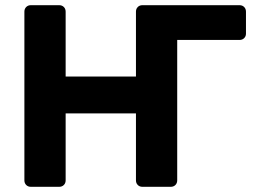

<svg xmlns="http://www.w3.org/2000/svg" viewBox="-20 -720 978 740"><path d="M903 -700Q914 -700 921 -693Q928 -686 928 -675V-590Q928 -580 921 -573Q914 -566 903 -566H663V-25Q663 -14 656 -7Q649 0 638 0H529Q518 0 511 -7Q504 -14 504 -25V-283H233V-25Q233 -14 226 -7Q219 0 208 0H99Q88 0 81 -7Q74 -14 74 -25V-675Q74 -686 81 -693Q88 -700 99 -700H208Q219 -700 226 -693Q233 -686 233 -675V-425H504V-675Q504 -686 511 -693Q518 -700 529 -700Z"/></svg>

Font: Rubik SemiBold
Style: Regular
Weight: 600
Designer: Hubert and Fischer
Foundry: Hubert and Fischer
Version: Version 2.300;gftools[0.9.30]